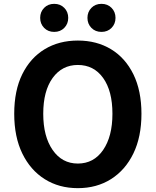

<svg xmlns="http://www.w3.org/2000/svg" viewBox="-20 -965 810 999"><path d="M385 14Q287 14 212.5 -33Q138 -80 96 -166.5Q54 -253 54 -373Q54 -494 96 -579Q138 -664 212.5 -709Q287 -754 385 -754Q483 -754 557.5 -709Q632 -664 674 -578.5Q716 -493 716 -373Q716 -253 674 -166.5Q632 -80 557.5 -33Q483 14 385 14ZM385 -114Q468 -114 516.5 -184.5Q565 -255 565 -373Q565 -492 516.5 -559.5Q468 -627 385 -627Q303 -627 254 -559.5Q205 -492 205 -373Q205 -255 254 -184.5Q303 -114 385 -114ZM262 -799Q230 -799 209.5 -820Q189 -841 189 -872Q189 -903 209.5 -924Q230 -945 262 -945Q294 -945 314.5 -924Q335 -903 335 -872Q335 -841 314.5 -820Q294 -799 262 -799ZM508 -799Q476 -799 455.5 -820Q435 -841 435 -872Q435 -903 455.5 -924Q476 -945 508 -945Q540 -945 560.5 -924Q581 -903 581 -872Q581 -841 560.5 -820Q540 -799 508 -799Z"/></svg>

Font: Chiron Sans HK TT
Style: Bold
Weight: 700
Designer: Ryoko NISHIZUKA 西塚涼子 (kana, bopomofo & ideographs); Paul D. Hunt (Latin, Greek & Cyrillic); Sandoll Communications 산돌커뮤니
Foundry: Adobe
Version: Version 2.022;hotconv 1.0.109;makeotfexe 2.5.65596